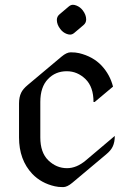

<svg xmlns="http://www.w3.org/2000/svg" viewBox="-20 -763 543 793"><path d="M281.2 -743.2Q287.6 -743.2 295.4 -740.2Q311.5 -733.9 321.8 -720.2Q335.9 -701.7 335.9 -682.6Q335.9 -668.5 324.7 -659.2L286.6 -627Q278.3 -620.1 269.5 -620.1Q263.2 -620.1 255.4 -623Q239.7 -628.9 229 -643.1Q214.8 -661.6 214.8 -680.7Q214.8 -694.8 226.1 -704.1L264.2 -736.3Q272.5 -743.2 281.2 -743.2ZM240.7 9.8Q220.2 9.8 206.1 6.3Q150.4 -6.3 113.3 -44.9Q58.6 -103 58.6 -195.3V-335.4Q58.6 -361.8 67.4 -379.9Q74.7 -395.5 94.7 -412.1L234.4 -529.3Q255.4 -546.9 272 -546.9Q292.5 -546.9 306.6 -543.5Q363.8 -529.8 399.4 -492.2Q434.1 -455.1 446.8 -405.3L371.1 -341.8H366.2Q366.2 -403.8 333.5 -436Q299.8 -468.8 255.9 -468.8Q209 -468.8 178.2 -436.5Q146.5 -403.8 146.5 -341.8V-195.3Q146.5 -133.3 179.2 -101.1Q212.9 -68.4 256.8 -68.4Q296.4 -68.4 334.5 -100.6L454.1 -201.7Q454.1 -175.3 445.3 -157.2Q438 -141.6 418 -125L278.3 -7.8Q257.3 9.8 240.7 9.8Z"/></svg>

Font: Gothica
Style: Book
Weight: 400
Designer: Wojciech Kalinowski "wmk69" (wmk69@o2.pl)
Foundry: Wojciech Kalinowski "wmk69" (wmk69@o2.pl)
Version: Version 2.1.0; 2021-05-14